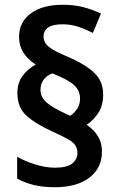

<svg xmlns="http://www.w3.org/2000/svg" viewBox="-20 -785 507 806"><path d="M53 -395Q53 -438 75.5 -467.5Q98 -497 130 -514Q96 -536 78 -564.5Q60 -593 60 -630Q60 -692 109 -728.5Q158 -765 244 -765Q291 -765 329.5 -755Q368 -745 404 -728L370 -647Q338 -663 307.5 -673Q277 -683 242 -683Q163 -683 163 -631Q163 -606 185.5 -588Q208 -570 264 -547Q338 -515 375.5 -479.5Q413 -444 413 -389Q413 -342 393 -311.5Q373 -281 344 -261Q375 -240 391.5 -212.5Q408 -185 408 -148Q408 -80 355.5 -39.5Q303 1 209 1Q161 1 122 -8.5Q83 -18 52 -35V-127Q85 -108 128.5 -94.5Q172 -81 210 -81Q261 -81 283 -98.5Q305 -116 305 -143Q305 -160 297 -173.5Q289 -187 266.5 -200Q244 -213 202 -232Q129 -265 91 -299.5Q53 -334 53 -395ZM150 -408Q150 -378 173.5 -356.5Q197 -335 251 -310L275 -299Q291 -310 303.5 -327.5Q316 -345 316 -371Q316 -404 292 -427Q268 -450 200 -477Q179 -470 164.5 -452Q150 -434 150 -408Z"/></svg>

Font: Noto Sans Lao UI SemCond SemBd
Style: Regular
Weight: 600
Width: 4
Designer: Monotype Design Team
Foundry: Monotype Imaging Inc.
Version: Version 2.000; ttfautohint (v1.8.4.7-5d5b)